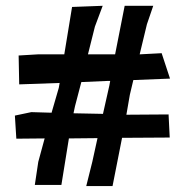

<svg xmlns="http://www.w3.org/2000/svg" viewBox="-20 -629 629 649"><path d="M233.4 -269.5 254.9 -351.6 344.7 -355.5H352.5L349.6 -339.8L328.1 -244.1L228.5 -246.1ZM223.6 -605.5 197.3 -445.3H108.4L43 -441.4L44.9 -343.8L181.6 -348.6L178.7 -332L154.3 -248L85.9 -250L30.3 -238.3L35.2 -160.2L130.9 -161.1L109.4 -82L97.7 -3.9H187.5L212.9 -161.1L309.6 -162.1L292 -82L271.5 0H360.4L392.6 -163.1L553.7 -164.1L549.8 -242.2L407.2 -241.2L418.9 -308.6L430.7 -358.4L554.7 -363.3L526.4 -449.2L452.1 -445.3L476.6 -546.9L498 -609.4H401.4L369.1 -445.3H277.3L300.8 -539.1L327.1 -609.4Z"/></svg>

Font: MaokenAssortedSans-Lite
Style: Lite
Weight: 400
Version: Version 1.400